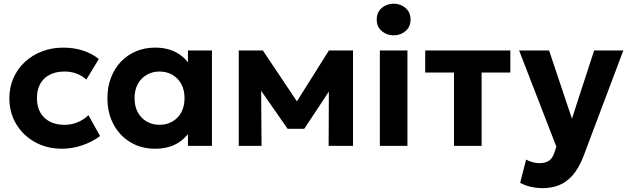

<svg xmlns="http://www.w3.org/2000/svg" viewBox="-20 -772 3324 1016"><path d="M308 15Q228 15 165 -20Q102 -55 65.8 -115.5Q29.5 -176 29.5 -252.5Q29.5 -310 51 -358.8Q72.5 -407.5 111.2 -443.8Q150 -480 202 -500Q254 -520 314.5 -520Q370 -520 417.2 -505Q464.5 -490 503 -460L437 -351Q413 -372.5 383.8 -383Q354.5 -393.5 322 -393.5Q276.5 -393.5 243.8 -377Q211 -360.5 193.2 -329Q175.5 -297.5 175.5 -253Q175.5 -186.5 214.8 -149Q254 -111.5 322 -111.5Q358.5 -111.5 390.8 -125Q423 -138.5 448 -162.5L509.5 -52Q468 -21 415 -3Q362 15 308 15Z M800.5 15Q728 15 671 -18.8Q614 -52.5 581.2 -113Q548.5 -173.5 548.5 -252.5Q548.5 -312 567.2 -361Q586 -410 620 -445.8Q654 -481.5 700.2 -500.8Q746.5 -520 800.5 -520Q872.5 -520 922.2 -489Q972 -458 995 -408L974.5 -376.5V-505H1101.5V0H974.5V-128.5L995 -97Q972 -47 922.2 -16Q872.5 15 800.5 15ZM824 -111.5Q862 -111.5 892 -128.8Q922 -146 939.2 -177.5Q956.5 -209 956.5 -252.5Q956.5 -296 939.2 -327.5Q922 -359 892 -376.2Q862 -393.5 824 -393.5Q786.5 -393.5 756.5 -376.2Q726.5 -359 709.2 -327.5Q692 -296 692 -252.5Q692 -209 709.2 -177.5Q726.5 -146 756.5 -128.8Q786.5 -111.5 824 -111.5Z M1243.5 0V-505H1368H1371L1583 -188L1520.5 -187L1720.5 -505H1848V0H1719L1720.5 -342.5L1749 -331L1590 -90.5H1502L1334 -331.5L1361.5 -342.5L1364 0Z M1990 0V-505H2136V0ZM2063 -585Q2026.5 -585 2000 -607.8Q1973.5 -630.5 1973.5 -668.5Q1973.5 -707 2000 -729.8Q2026.5 -752.5 2063 -752.5Q2099.5 -752.5 2126 -729.8Q2152.5 -707 2152.5 -668.5Q2152.5 -630.5 2126 -607.8Q2099.5 -585 2063 -585Z M2382.5 0V-388H2230V-505H2680.5V-388H2528.5V0Z M2854 223.5Q2822 223.5 2791 217Q2760 210.5 2732.5 195.5L2764 72.5Q2780 81.5 2799.2 86.5Q2818.5 91.5 2835 91.5Q2865 91.5 2884.5 78.5Q2904 65.5 2913.5 36L2924 4L2727 -505H2885.5L3006.5 -144L3124 -505H3278.5L3066.5 57.5Q3041.5 120.5 3009 156.8Q2976.5 193 2937.5 208.2Q2898.5 223.5 2854 223.5Z"/></svg>

Font: Geologica SemiBold
Style: Regular
Weight: 600
Designer: Sindre Bremnes, Frode Helland
Foundry: Monokrom Skriftforlag AS
Version: Version 1.010;gftools[0.9.28]